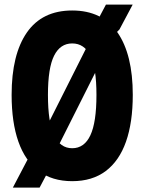

<svg xmlns="http://www.w3.org/2000/svg" viewBox="-20 -788 640 851"><path d="M300 15Q211 15 151.2 -30Q91.5 -75 61.5 -160.2Q31.5 -245.5 31.5 -367.5Q31.5 -546.5 99.2 -644Q167 -741.5 300 -741.5Q433 -741.5 500.8 -644Q568.5 -546.5 568.5 -367.5Q568.5 -245.5 538.5 -160.2Q508.5 -75 448.8 -30Q389 15 300 15ZM300 -131Q353.5 -131 380.5 -188.2Q407.5 -245.5 407.5 -367.5Q407.5 -487 380.5 -541.2Q353.5 -595.5 300 -595.5Q247 -595.5 219.8 -541.2Q192.5 -487 192.5 -367.5Q192.5 -245.5 219.8 -188.2Q247 -131 300 -131ZM37 43.5 101.5 -79.5 123.5 -100.5 402 -654 401 -676 449.5 -767.5H568L509.5 -657.5L486.5 -634L203 -70L205 -50L155.5 43.5Z"/></svg>

Font: Spline Sans Mono
Style: Bold
Weight: 700
Designer: Eben Sorkin, Mirko Velimirovic
Foundry: Sorkin Type
Version: Version 1.004